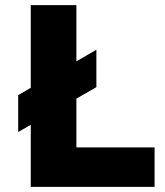

<svg xmlns="http://www.w3.org/2000/svg" viewBox="-20 -729 643 749"><path d="M51 -358 356 -535V-389L51 -214ZM100 0V-709H278V0ZM242 0V-154H583V0Z"/></svg>

Font: Outfit ExtraBold
Style: Regular
Weight: 800
Designer: Rodrigo Fuenzalida
Foundry: fragTYPE
Version: Version 1.100;gftools[0.9.27]